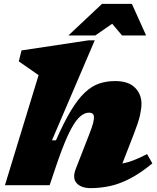

<svg xmlns="http://www.w3.org/2000/svg" viewBox="-20 -955 810 990"><path d="M265 -86.5 236 0H5.5L179 -567.5L77 -638.5L91 -695L436 -747H468.5L248 -231.5H268.5Q309.5 -324.5 345.5 -384.2Q381.5 -444 416.8 -477.2Q452 -510.5 490.2 -523.8Q528.5 -537 573.5 -537Q642 -537 675.8 -503.2Q709.5 -469.5 709.5 -419.5Q709.5 -395.5 701.8 -360.5Q694 -325.5 672 -269L611 -112Q637 -116.5 667.2 -128Q697.5 -139.5 738.5 -160.5L765.5 -112.5Q703.5 -61.5 649.5 -33.8Q595.5 -6 546 4.5Q496.5 15 448 15Q398 15 375 -10.8Q352 -36.5 371 -85L437.5 -255.5Q455 -300 459.8 -319.2Q464.5 -338.5 464.5 -350.5Q464.5 -374 439 -374Q411.5 -374 385.2 -346.8Q359 -319.5 330 -256.8Q301 -194 265 -86.5ZM332.5 -772 506 -935H660L733.5 -772H609.5L558.5 -832.5L471 -772Z"/></svg>

Font: Newsreader Caption ExtraBold
Style: Italic
Weight: 800
Italic angle: -17°
Designer: Hugues Gentile
Foundry: Production Type
Version: Version 1.001